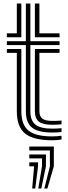

<svg xmlns="http://www.w3.org/2000/svg" viewBox="-20 -790 389 1094"><path d="M277.1 -34.9Q197 -34.9 162.2 -63.1Q127.4 -91.3 127.4 -156.2V-533.2H19V-555.4H127.4V-770H153.1V-555.4H319.3V-533.2H153.1V-156.2Q153.1 -103.1 181.9 -80Q210.7 -57 277.1 -57Q291.7 -57 304.6 -57.6Q317.5 -58.3 330.5 -59.6V-38.1Q321 -36.4 308.2 -35.7Q295.4 -34.9 277.1 -34.9ZM277.1 9.2Q169.4 9.2 122.6 -29.3Q75.9 -67.7 75.9 -156.2V-488.6H19V-510.9H101.6V-156.2Q101.6 -79.3 142.3 -46Q183 -12.8 277.1 -12.8Q291.6 -12.8 304.4 -13.8Q317.1 -14.8 330.5 -16.7V4.8Q310.5 9.2 277.1 9.2ZM277.1 -79.1Q224.4 -79.1 201.6 -97Q178.8 -114.9 178.8 -156.2V-510.9H319.3V-488.6H204.6V-156.2Q204.6 -126.7 221.5 -114Q238.4 -101.2 277.1 -101.2Q293.6 -101.2 306.8 -101.6Q320.1 -101.9 330.5 -103.1V-81.7Q320.3 -80.4 307.1 -79.8Q294 -79.1 277.1 -79.1ZM19 -577.7V-600H75.9V-770H101.6V-577.7ZM178.8 -577.7V-770H204.6V-600H319.3V-577.7ZM232.6 284.4 264.3 157.6V67.5H147V45H286.8V157.6L249.9 284.4ZM163.4 284.4 174.3 157.6H147V135H196.8V157.6L180.7 284.4ZM198 284.4 219.3 157.6V112.5H147V90H241.8V157.6L215.3 284.4Z"/></svg>

Font: Big Shoulders Inline Text SC Thin
Style: Regular
Weight: 100
Designer: Patric King
Foundry: XO Type Co
Version: Version 2.002